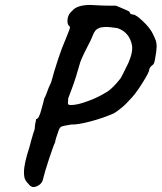

<svg xmlns="http://www.w3.org/2000/svg" viewBox="-20 -700 654 777"><path d="M95 44Q87 37 82 27Q77 17 77 -3Q77 -38 99 -104Q106 -132 114 -158Q121 -176 121 -185Q121 -193 123.5 -203.5Q126 -214 126 -218Q138 -218 148 -259Q152 -274 155 -284.5Q158 -295 159 -301Q161 -304 163.5 -310Q166 -316 168 -321Q176 -345 187 -367Q199 -412 215.5 -461.5Q232 -511 243 -535L255 -565Q256 -568 259.5 -576.5Q263 -585 263 -589Q263 -593 260 -595Q253 -600 253 -615Q253 -640 272 -656Q283 -669 301.5 -674.5Q320 -680 346 -680Q357 -680 385 -678Q397 -677 449 -677Q455 -674 471 -668Q505 -654 505 -651Q505 -646 508.5 -644Q512 -642 519 -641Q530 -641 558.5 -614Q587 -587 598 -564Q607 -546 610.5 -536Q614 -526 614 -511Q614 -505 612 -489Q610 -473 607 -458Q604 -443 600 -439Q584 -427 584 -418Q584 -408 555 -362Q526 -316 504 -295Q478 -265 442 -242Q400 -223 347.5 -209Q295 -195 268 -196Q236 -191 228.5 -187.5Q221 -184 217 -171Q212 -157 207.5 -143Q203 -129 203 -124Q197 -113 178.5 -57Q160 -1 153 29Q149 42 137 49.5Q125 57 115 57Q110 57 104.5 53.5Q99 50 95 44ZM268 -275Q294 -275 336 -291Q372 -303 416 -330Q438 -345 468 -383Q474 -393 492 -430Q500 -444 507.5 -466Q515 -488 515 -505Q515 -513 514 -517Q504 -569 456 -586Q424 -591 411 -591Q404 -591 388 -589Q372 -584 365.5 -575.5Q359 -567 347 -537Q315 -476 305 -449Q286 -381 272 -344.5Q258 -308 256 -302V-298Q256 -292 255 -286Q254 -280 257 -277Q259 -275 268 -275Z"/></svg>

Font: Caveat
Style: Bold
Weight: 700
Designer: Pablo Impallari
Foundry: Pablo Impallari
Version: Version 1.500; ttfautohint (v1.6)